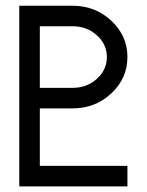

<svg xmlns="http://www.w3.org/2000/svg" viewBox="-20 -665 523 685"><path d="M239.3 -351.6Q290 -351.6 325.7 -383.8Q361.3 -416 361.3 -461.4Q361.3 -506.8 325.7 -539.1Q290 -571.3 239.3 -571.3H122.1V-351.6ZM434.6 0H48.8V-644.5H239.3Q320.3 -644.5 377.4 -590.8Q434.6 -537.1 434.6 -461.4Q434.6 -385.7 377.4 -332Q320.3 -278.3 239.3 -278.3H122.1V-73.2H434.6Z"/></svg>

Font: Catrinity
Style: Regular
Weight: 400
Designer: Alexander Lange
Foundry: High-Logic / Made with FontCreator
Version: Version 2.090;May 20, 2024;FontCreator 15.0.0.2974 64-bit